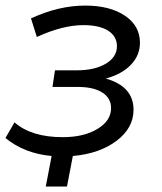

<svg xmlns="http://www.w3.org/2000/svg" viewBox="-22 -554 580 688"><path d="M456.5 -160.5Q456.5 -95.5 395.8 -49.5Q335 -3.5 239 5L218 114.5H142L163 5Q65 -4 -2.5 -59.5L30 -115.5Q90.5 -62.5 203 -62.5Q278.5 -62.5 327.2 -92Q376 -121.5 376 -166.5Q376 -202.5 344.5 -222.5Q313 -242.5 256.5 -242.5H166L175 -302H252.5Q317.5 -302 357.2 -325.8Q397 -349.5 397 -388.5Q397 -424 365.5 -444Q334 -464 277 -464Q202.5 -464 110 -421.5L89 -488Q188 -534 283.5 -534Q371.5 -534 425.5 -497.8Q479.5 -461.5 479.5 -401Q479.5 -355.5 447 -321.8Q414.5 -288 357 -272.5Q456.5 -244.5 456.5 -160.5Z"/></svg>

Font: Argentum Sans Light
Style: Italic
Weight: 300
Italic angle: -11.3°
Designer: Julieta Ulanovsky (font), Owen Earl (portions from Jones font), Cristiano Sobral (main changes and remaster)
Foundry: Julieta Ulanovsky (font), Owen Earl (portions from Jones font), Cristiano Sobral (main changes and remaster)
Version: Version 3.127